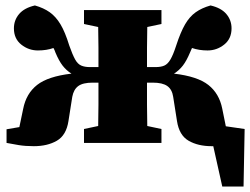

<svg xmlns="http://www.w3.org/2000/svg" viewBox="-20 -524 917 704"><path d="M4 0V-50L51 -58L65 -125Q76 -181 116 -212.5Q156 -244 242 -254Q223 -266 209.5 -283.5Q196 -301 183 -332Q182 -336 180 -340Q178 -344 176 -348Q151 -339 119 -339Q85 -339 58 -360.5Q31 -382 31 -420Q31 -450 50 -472.5Q69 -495 108 -504Q140 -495 162.5 -479Q185 -463 202 -434.5Q219 -406 234 -357Q246 -323 255.5 -306Q265 -289 278 -283.5Q291 -278 310 -278H341Q341 -310 341 -350Q341 -390 340 -425L288 -436V-487H572V-436L520 -425Q519 -389 519 -348.5Q519 -308 519 -278H550Q570 -278 582.5 -283.5Q595 -289 605 -306Q615 -323 626 -357Q642 -406 658.5 -434.5Q675 -463 697.5 -479Q720 -495 752 -504Q791 -495 810 -472.5Q829 -450 829 -420Q829 -382 802 -360.5Q775 -339 741 -339Q710 -339 684 -348Q682 -344 680.5 -340Q679 -336 677 -332Q664 -301 650.5 -283.5Q637 -266 618 -254Q704 -244 744 -212.5Q784 -181 795 -125L808 -61L877 -51L873 160H795L762 12H756Q706 12 671.5 -8Q637 -28 629 -80L615 -169Q611 -196 593.5 -208.5Q576 -221 540 -221H519Q519 -182 519 -140Q519 -98 520 -62L572 -51V0H288V-51L340 -62Q341 -98 341 -140.5Q341 -183 341 -221H320Q284 -221 267 -208.5Q250 -196 245 -169L231 -80Q223 -28 188.5 -8Q154 12 104 12Q73 12 48.5 8Q24 4 4 0Z"/></svg>

Font: Source Serif 4 Black
Style: Regular
Weight: 900
Designer: Frank Grießhammer
Foundry: Adobe
Version: Version 4.005;hotconv 1.1.0;makeotfexe 2.6.0